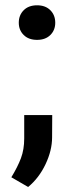

<svg xmlns="http://www.w3.org/2000/svg" viewBox="-20 -561 281 743"><path d="M23.9 0ZM193.8 -473.1Q193.8 -444.3 174.8 -425.5Q155.8 -406.7 123.5 -406.7Q90.8 -406.7 71.8 -425.5Q52.7 -444.3 52.7 -473.1Q52.7 -502.4 71.8 -521.5Q90.8 -540.5 123.5 -540.5Q155.8 -540.5 174.8 -521.5Q193.8 -502.4 193.8 -473.1ZM88.9 162.6 23.9 125Q48.3 85 61 51.3Q73.7 17.6 73.7 -25.4V-115.7H182.1L181.6 -29.8Q181.6 21 156.2 74.5Q130.9 127.9 88.9 162.6Z"/></svg>

Font: Heebo Medium
Style: Regular
Weight: 500
Designer: Oded Ezer
Foundry: Meir Sadan
Version: Version 2.001; ttfautohint (v1.5.14-ce02) -l 8 -r 50 -G 200 